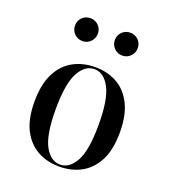

<svg xmlns="http://www.w3.org/2000/svg" viewBox="-118 -698 703 796"><g transform="rotate(20 233.5 -299.5)"><path d="M233.1 11.3Q179.8 11.3 137.5 -11.7Q95.2 -34.7 70.2 -82.7Q45.2 -130.6 45.2 -207.3Q45.2 -283.9 70.2 -332.7Q95.2 -381.5 137.9 -404.4Q180.6 -427.4 233.9 -427.4Q287.9 -427.4 329.8 -404.4Q371.8 -381.5 396.8 -332.7Q421.8 -283.9 421.8 -207.3Q421.8 -130.6 396.8 -82.7Q371.8 -34.7 329.4 -11.7Q287.1 11.3 233.1 11.3ZM233.9 2.4Q275 2.4 301.6 -46.4Q328.2 -95.2 328.2 -207.3Q328.2 -319.4 301.6 -369Q275 -418.5 233.9 -418.5Q191.9 -418.5 165.3 -369Q138.7 -319.4 138.7 -207.3Q138.7 -95.2 165.3 -46.4Q191.9 2.4 233.9 2.4ZM321.8 -510.5Q300 -510.5 285.5 -525.4Q271 -540.3 271 -561.3Q271 -582.3 285.5 -596.8Q300 -611.3 321.8 -611.3Q342.7 -611.3 357.3 -596.8Q371.8 -582.3 371.8 -561.3Q371.8 -540.3 357.3 -525.4Q342.7 -510.5 321.8 -510.5ZM146 -510.5Q124.2 -510.5 109.7 -525.4Q95.2 -540.3 95.2 -561.3Q95.2 -582.3 109.7 -596.8Q124.2 -611.3 146 -611.3Q166.9 -611.3 181.5 -596.8Q196 -582.3 196 -561.3Q196 -540.3 181.5 -525.4Q166.9 -510.5 146 -510.5Z"/></g></svg>

Font: Playfair 144pt SemiCondensed Medium
Style: Regular
Weight: 500
Width: 4
Designer: Claus Eggers Sørensen
Foundry: Claus Eggers Sørensen
Version: Version 2.203